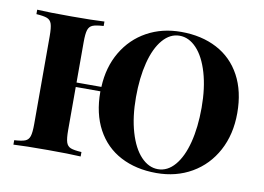

<svg xmlns="http://www.w3.org/2000/svg" viewBox="-71 -730 1172 852"><g transform="rotate(10 515.5 -304.0)"><path d="M988 -310Q988 -214 948.5 -140.5Q909 -67 839 -26.5Q769 14 680 14Q588 14 518.5 -22.5Q449 -59 411 -129.5Q373 -200 373 -298V-300H262V-106Q262 -68 267.5 -51Q273 -34 288 -28Q303 -22 337 -20V0Q286 -3 189 -3Q84 -3 34 0V-20Q68 -22 83 -28Q98 -34 103.5 -51Q109 -68 109 -106V-502Q109 -540 103.5 -557Q98 -574 82.5 -580Q67 -586 34 -588V-608Q83 -605 189 -605Q286 -605 337 -608V-588Q303 -586 288 -580Q273 -574 267.5 -557Q262 -540 262 -502V-320H374Q378 -410 418.5 -478.5Q459 -547 527 -584.5Q595 -622 681 -622Q773 -622 842.5 -585.5Q912 -549 950 -478.5Q988 -408 988 -310ZM828 -306Q828 -395 808 -463Q788 -531 753.5 -567.5Q719 -604 677 -604Q634 -604 601 -565.5Q568 -527 550.5 -458.5Q533 -390 533 -302Q533 -213 553 -145Q573 -77 607.5 -40.5Q642 -4 684 -4Q727 -4 760 -42.5Q793 -81 810.5 -149.5Q828 -218 828 -306Z"/></g></svg>

Font: Playfair Display SC
Style: Bold
Weight: 700
Designer: Claus Eggers Sørensen
Foundry: Claus Eggers Sørensen
Version: Version 1.200; ttfautohint (v1.6)